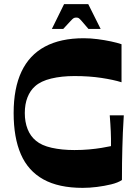

<svg xmlns="http://www.w3.org/2000/svg" viewBox="-20 -897 664 929"><path d="M380 12Q264 12 190 -29Q116 -70 81 -150.5Q46 -231 46 -350Q46 -470 84 -550.5Q122 -631 197.5 -671.5Q273 -712 385 -712Q418 -712 452.5 -707.5Q487 -703 517.5 -696.5Q548 -690 568 -683V-499Q530 -511 471 -520Q412 -529 340 -529Q278 -529 228 -517Q178 -505 150 -480Q126 -459 113 -426Q100 -393 100 -350Q100 -307 113.5 -272.5Q127 -238 154 -216Q181 -193 230 -182Q279 -171 340 -171Q378 -171 411 -174Q444 -177 471.5 -181.5Q499 -186 517 -190Q517 -209 517 -226Q517 -243 516 -260.5Q515 -278 514 -297Q513 -316 511 -339H579Q576 -294 574.5 -256Q573 -218 572 -182Q571 -146 570.5 -108.5Q570 -71 570 -26Q551 -13 518 -5Q485 3 449 7.5Q413 12 380 12ZM231 -757 290 -877H407L467 -757H408Q385 -784 375 -795.5Q365 -807 360.5 -809.5Q356 -812 349 -812Q342 -812 337 -809.5Q332 -807 321.5 -795.5Q311 -784 286 -757Z"/></svg>

Font: Ojuju ExtraLight
Style: Bold
Weight: 700
Version: Version 1.000